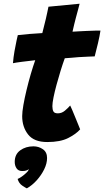

<svg xmlns="http://www.w3.org/2000/svg" viewBox="-20 -737 559 1030"><path d="M124 273.5Q118 271 99.8 259Q81.5 247 74.5 223Q84 219.5 97.2 210Q110.5 200.5 121.2 190.2Q132 180 133.5 174Q134.5 172 134.5 170.5Q129 175 120.5 177.8Q112 180.5 99 180.5Q78.5 180.5 68.8 166Q59 151.5 59 131.5Q59 91 88.5 69.5Q118 48 159.5 48Q187.5 48 210 63.5Q232.5 79 232.5 110.5Q232.5 140 217 171.5Q201.5 203 177 230.2Q152.5 257.5 124 273.5ZM410 -43Q388 -18 345.8 3.5Q303.5 25 233.5 25Q162.5 25 130.8 -15.5Q99 -56 99 -114Q99 -136.5 105.5 -173.8Q112 -211 122.5 -254.5Q133 -298 145.2 -340Q157.5 -382 169 -414Q132 -410 97.8 -405.5Q63.5 -401 49.5 -398Q52 -430 57.8 -462.8Q63.5 -495.5 68.8 -519.2Q74 -543 75.5 -548.5Q106 -552 138.2 -554.8Q170.5 -557.5 207 -559.5Q217.5 -599 226 -636Q230 -654 234 -672.2Q238 -690.5 240 -701L407 -717Q406 -711.5 400.2 -690.5Q394.5 -669.5 387 -641.5Q383 -625.5 378.2 -606.8Q373.5 -588 369 -567Q385.5 -568 408 -569.2Q430.5 -570.5 444 -571Q474.5 -572.5 493.8 -572.8Q513 -573 519 -573Q515 -545.5 505.8 -506Q496.5 -466.5 488 -434.5Q483 -434.5 455.2 -433.2Q427.5 -432 402 -430.5Q384.5 -429 364 -427.2Q343.5 -425.5 327.5 -424.5Q316.5 -394.5 305 -357.2Q293.5 -320 283.5 -283Q273.5 -246 267.2 -215.2Q261 -184.5 261 -167.5Q261 -149.5 266.5 -139.2Q272 -129 290.5 -129Q311 -129 328 -143.2Q345 -157.5 356.5 -171Q359.5 -166 367.2 -147.5Q375 -129 384.2 -106.5Q393.5 -84 400.8 -65.8Q408 -47.5 410 -43Z"/></svg>

Font: Grandstander ExtraBold
Style: Italic
Weight: 800
Italic angle: -15°
Designer: Tyler Finck
Foundry: Etcetera Type Co
Version: Version 1.200; ttfautohint (v1.8.3)